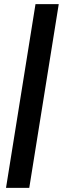

<svg xmlns="http://www.w3.org/2000/svg" viewBox="-20 -725 307 925"><path d="M9 180 151 -705H263L121 180Z"/></svg>

Font: Nunito Sans 10pt Condensed
Style: Bold Italic
Weight: 700
Width: 3
Italic angle: -9°
Designer: Vernon Adams
Foundry: Vernon Adams
Version: Version 3.101;gftools[0.9.27]